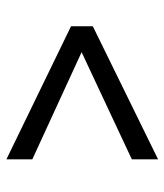

<svg xmlns="http://www.w3.org/2000/svg" viewBox="23 -550 514 600"><g transform="rotate(-90 280.0 -250.0)"><path d="M82 -13V-95L417 -252L82 -406V-487L498 -285V-217Z"/></g></svg>

Font: Cairo
Style: Regular
Weight: 400
Designer: Mohamed Gaber, Accademia di Belle Arti di Urbino
Foundry: Kief Type Foundry, Accademia di Belle Arti di Urbino
Version: Version 3.120